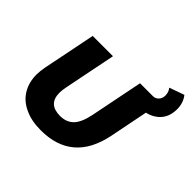

<svg xmlns="http://www.w3.org/2000/svg" viewBox="-203 -1086 1325 1325"><g transform="rotate(45 460.0 -423.0)"><path d="M357 14C296 14 244 4 200 -17C156 -37 122 -66 99 -104C76 -142 64 -187 64 -238C64 -259 67 -284 72 -312L150 -700H348L271 -315C267 -295 265 -277 265 -260C265 -187 304 -150 381 -150C423 -150 456 -163 481 -189C505 -214 523 -256 535 -315L612 -700H807L728 -303C685 -92 562 14 357 14ZM705 -580V-700H738C754 -700 768 -706 779 -718C790 -730 796 -745 796 -763C796 -774 794 -784 791 -795C787 -805 782 -814 776 -821L885 -860C908 -831 920 -796 920 -755C920 -700 903 -658 868 -627C833 -596 788 -580 731 -580Z"/></g></svg>

Font: My Font
Style: Italic
Weight: 500
Designer: Julieta Ulanovsky
Foundry: Julieta Ulanovsky
Version: ""